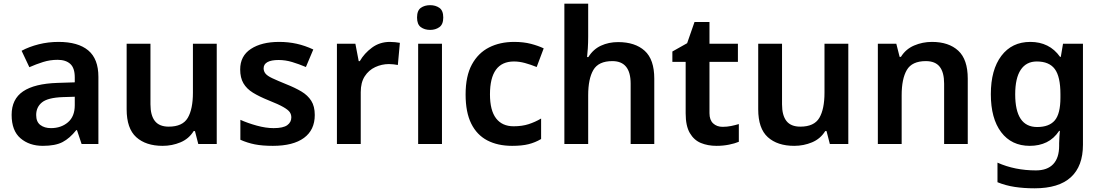

<svg xmlns="http://www.w3.org/2000/svg" viewBox="-20 -780 5966 1040"><path d="M297 -553Q403 -553 458 -507Q513 -461 513 -364V0H422L397 -75H393Q358 -31 319 -10.5Q280 10 212 10Q139 10 91 -31Q43 -72 43 -158Q43 -243 105 -285Q167 -327 292 -331L385 -334V-361Q385 -412 360.5 -434Q336 -456 292 -456Q251 -456 213 -444Q175 -432 139 -416L97 -505Q138 -527 189.5 -540Q241 -553 297 -553ZM320 -254Q239 -251 207.5 -225.5Q176 -200 176 -157Q176 -120 198.5 -103Q221 -86 256 -86Q311 -86 348 -117.5Q385 -149 385 -210V-256Z M1154 -543V0H1054L1036 -70H1029Q1003 -28 957.5 -9Q912 10 861 10Q770 10 718 -37Q666 -84 666 -188V-543H795V-215Q795 -155 819 -124.5Q843 -94 894 -94Q969 -94 997 -141.5Q1025 -189 1025 -278V-543Z M1685 -157Q1685 -76 1626.5 -33Q1568 10 1458 10Q1401 10 1360.5 2Q1320 -6 1282 -23V-131Q1322 -113 1371 -99.5Q1420 -86 1462 -86Q1514 -86 1536 -102Q1558 -118 1558 -144Q1558 -160 1549.5 -172.5Q1541 -185 1515 -200Q1489 -215 1436 -236Q1384 -257 1350 -278Q1316 -299 1298.5 -329Q1281 -359 1281 -404Q1281 -477 1339 -515Q1397 -553 1492 -553Q1542 -553 1587 -543Q1632 -533 1677 -512L1637 -417Q1599 -433 1562.5 -444Q1526 -455 1489 -455Q1449 -455 1428.5 -443.5Q1408 -432 1408 -410Q1408 -394 1418 -381.5Q1428 -369 1454.5 -356.5Q1481 -344 1530 -324Q1578 -305 1612.5 -284.5Q1647 -264 1666 -234Q1685 -204 1685 -157Z M2092 -553Q2104 -553 2120 -551.5Q2136 -550 2146 -548L2135 -428Q2126 -430 2112 -431.5Q2098 -433 2087 -433Q2048 -433 2012.5 -416.5Q1977 -400 1955.5 -366.5Q1934 -333 1934 -281V0H1805V-543H1905L1923 -449H1929Q1953 -491 1995 -522Q2037 -553 2092 -553Z M2374 -543V0H2245V-543ZM2310 -752Q2339 -752 2360 -737.5Q2381 -723 2381 -685Q2381 -648 2360 -633Q2339 -618 2310 -618Q2280 -618 2259.5 -633Q2239 -648 2239 -685Q2239 -723 2259.5 -737.5Q2280 -752 2310 -752Z M2754 10Q2676 10 2619.5 -19.5Q2563 -49 2532.5 -110.5Q2502 -172 2502 -268Q2502 -368 2536 -430.5Q2570 -493 2629 -523Q2688 -553 2765 -553Q2816 -553 2856 -542.5Q2896 -532 2925 -518L2887 -417Q2855 -430 2824 -438.5Q2793 -447 2764 -447Q2634 -447 2634 -269Q2634 -182 2667 -139Q2700 -96 2762 -96Q2808 -96 2843.5 -107.5Q2879 -119 2911 -138V-27Q2879 -8 2843 1Q2807 10 2754 10Z M3166 -582Q3166 -549 3164 -518Q3162 -487 3160 -471H3167Q3193 -513 3235 -532.5Q3277 -552 3328 -552Q3420 -552 3472 -505Q3524 -458 3524 -354V0H3396V-327Q3396 -449 3297 -449Q3222 -449 3194 -401Q3166 -353 3166 -264V0H3037V-760H3166Z M3894 -93Q3918 -93 3940 -97.5Q3962 -102 3982 -108V-12Q3961 -3 3929 3.5Q3897 10 3861 10Q3814 10 3776.5 -5.5Q3739 -21 3716.5 -59.5Q3694 -98 3694 -166V-445H3622V-501L3702 -546L3742 -661H3823V-543H3977V-445H3823V-167Q3823 -130 3843 -111.5Q3863 -93 3894 -93Z M4575 -543V0H4475L4457 -70H4450Q4424 -28 4378.5 -9Q4333 10 4282 10Q4191 10 4139 -37Q4087 -84 4087 -188V-543H4216V-215Q4216 -155 4240 -124.5Q4264 -94 4315 -94Q4390 -94 4418 -141.5Q4446 -189 4446 -278V-543Z M5028 -553Q5119 -553 5170.5 -505.5Q5222 -458 5222 -354V0H5094V-327Q5094 -388 5070 -418.5Q5046 -449 4995 -449Q4920 -449 4892 -401Q4864 -353 4864 -264V0H4735V-543H4835L4853 -472H4860Q4886 -514 4931.5 -533.5Q4977 -553 5028 -553Z M5561 -553Q5612 -553 5652.5 -533Q5693 -513 5722 -472H5726L5738 -543H5846V4Q5846 120 5780.5 180Q5715 240 5584 240Q5526 240 5476.5 232.5Q5427 225 5383 207V101Q5477 143 5591 143Q5653 143 5685 109Q5717 75 5717 10V-4Q5717 -20 5718.5 -39.5Q5720 -59 5721 -71H5717Q5689 -29 5649 -9.5Q5609 10 5558 10Q5459 10 5403 -64Q5347 -138 5347 -270Q5347 -402 5404 -477.5Q5461 -553 5561 -553ZM5596 -447Q5539 -447 5509 -402Q5479 -357 5479 -269Q5479 -181 5508.5 -136.5Q5538 -92 5598 -92Q5663 -92 5693.5 -128Q5724 -164 5724 -251V-270Q5724 -365 5693.5 -406Q5663 -447 5596 -447Z"/></svg>

Font: Noto Sans Sora Sompeng SemiBold
Style: Regular
Weight: 600
Version: Version 2.101